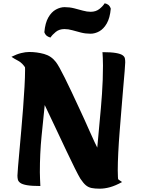

<svg xmlns="http://www.w3.org/2000/svg" viewBox="-20 -1115 853 1156"><path d="M85 -58Q85 -71 88.5 -110Q92 -149 97 -206.5Q102 -264 108 -330Q114 -396 119 -463.5Q124 -531 127.5 -591.5Q131 -652 131 -695Q131 -733 127.5 -757Q124 -781 118 -796Q183 -783 213 -762.5Q243 -742 251 -716Q259 -690 259 -657Q259 -576 249.5 -485Q240 -394 230 -292.5Q220 -191 220 -78Q220 -60 221 -39.5Q222 -19 223 5Q171 5 142.5 0Q114 -5 102 -14Q90 -23 87.5 -34Q85 -45 85 -58ZM556 -45Q558 -59 559 -71.5Q560 -84 560 -97Q560 -158 566 -230.5Q572 -303 580 -383.5Q588 -464 594 -549Q600 -634 600 -720Q600 -743 599 -765.5Q598 -788 597 -801Q649 -801 677.5 -796Q706 -791 718 -782.5Q730 -774 732 -763Q734 -752 734 -740Q734 -727 730.5 -686.5Q727 -646 722 -587.5Q717 -529 711.5 -461Q706 -393 700.5 -324.5Q695 -256 692 -195Q689 -134 689 -90Q689 -70 690 -50.5Q691 -31 694 -14ZM464 -39Q453 -57 430.5 -102Q408 -147 378.5 -209.5Q349 -272 316 -342Q283 -412 250 -481Q217 -550 187.5 -608Q158 -666 135 -703Q116 -735 89.5 -749Q63 -763 49 -773Q81 -789 107.5 -795.5Q134 -802 156 -802Q202 -802 245.5 -790Q289 -778 317 -741Q334 -719 370 -646.5Q406 -574 458 -461Q489 -395 519 -326.5Q549 -258 580.5 -196Q612 -134 645 -87.5Q678 -41 715 -19Q675 3 642.5 12Q610 21 580 21Q551 21 531.5 17Q512 13 497 0.5Q482 -12 464 -39ZM284 -889Q274 -891 263.5 -898Q253 -905 247 -921Q252 -977 271 -1010Q290 -1043 316.5 -1057.5Q343 -1072 369 -1072Q399 -1072 426.5 -1065Q454 -1058 479 -1051Q504 -1044 526 -1044Q557 -1044 578.5 -1061Q600 -1078 610 -1095Q620 -1094 630.5 -1087Q641 -1080 647 -1063Q642 -1007 623 -974Q604 -941 578 -926.5Q552 -912 525 -912Q495 -912 467.5 -919Q440 -926 415.5 -933Q391 -940 368 -940Q337 -940 316 -923Q295 -906 284 -889Z"/></svg>

Font: Merienda Black
Style: Regular
Weight: 900
Designer: Eduardo Rodriguez Tunni
Foundry: Eduardo Rodriguez Tunni
Version: Version 2.001